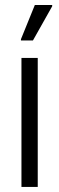

<svg xmlns="http://www.w3.org/2000/svg" viewBox="-20 -739 233 759"><path d="M64.8 0V-510H129.2V0ZM62.8 -579V-584L117.7 -719.2H186.3V-714.2L110.2 -579Z"/></svg>

Font: Saira Thin Condensed
Style: Regular
Weight: 100
Width: 3
Version: Version 1.101